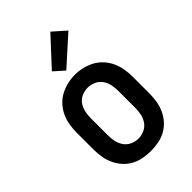

<svg xmlns="http://www.w3.org/2000/svg" viewBox="-230 -861 960 960"><g transform="rotate(-45 250.0 -381.0)"><path d="M250 8Q223 8 196 3Q169 -2 145 -15Q121 -28 102.5 -48.5Q84 -69 72.5 -94Q61 -119 56.5 -146Q52 -173 52 -200V-320Q52 -347 56.5 -374Q61 -401 72.5 -426Q84 -451 102.5 -471.5Q121 -492 145 -505Q169 -518 196 -524.5Q223 -531 250 -531Q277 -531 304 -524.5Q331 -518 355 -505Q379 -492 397.5 -471.5Q416 -451 427.5 -426Q439 -401 443.5 -374Q448 -347 448 -320V-200Q448 -173 443.5 -146Q439 -119 427.5 -94Q416 -69 397.5 -48.5Q379 -28 355 -15Q331 -2 304 3Q277 8 250 8ZM250 -80Q272 -80 292.5 -89.5Q313 -99 325.5 -117Q338 -135 342.5 -156.5Q347 -178 347 -200V-320Q347 -342 342.5 -364Q338 -386 325 -404Q312 -422 291.5 -431Q271 -440 249 -440Q227 -440 206.5 -430.5Q186 -421 174 -403Q162 -385 157.5 -363.5Q153 -342 153 -320V-200Q153 -178 157.5 -156.5Q162 -135 174.5 -117Q187 -99 207.5 -89.5Q228 -80 250 -80ZM235 -576 181 -624 316 -770 384 -710Z"/></g></svg>

Font: Zed Sans Semibold
Style: Regular
Weight: 600
Designer: Belleve Invis
Foundry: Belleve Invis
Version: Version 1.0.0; ttfautohint (v1.8.4)